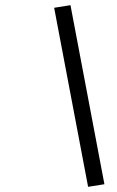

<svg xmlns="http://www.w3.org/2000/svg" viewBox="-20 -721 451 741"><path d="M383 -10 252 -701 189 -691 320 0Z"/></svg>

Font: Titillium Web
Style: Light Italic
Weight: 300
Italic angle: -13°
Version: Version 1.001;PS 57.000;hotconv 1.0.70;makeotf.lib2.5.55311